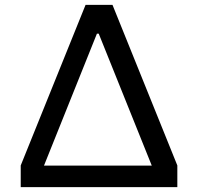

<svg xmlns="http://www.w3.org/2000/svg" viewBox="-20 -772 817 792"><path d="M711.5 -89.5V0H65.5V-89.5L333 -752H444ZM606 -89 371 -673.5 430.5 -633H336.5L396 -673.5L161.5 -89Z"/></svg>

Font: Hepta Slab Medium
Style: Regular
Weight: 500
Designer: Michael LaGattuta
Foundry: Michael LaGattuta
Version: Version 1.102